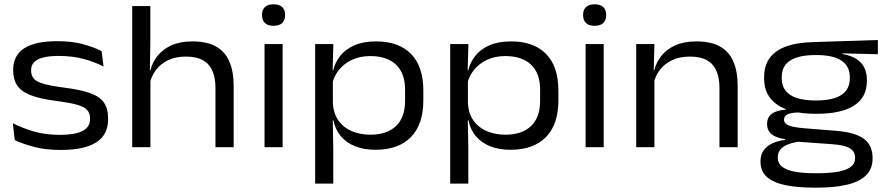

<svg xmlns="http://www.w3.org/2000/svg" viewBox="-20 -690 4146 900"><path d="M266.2 12.9Q192.4 12.9 138.5 -1.7Q84.6 -16.3 49 -33.4L40.1 -112.3Q83.8 -90 138.1 -73.9Q192.4 -57.9 262.1 -57.9Q331.4 -57.9 366.8 -76.1Q402.1 -94.3 402.1 -131.8V-134.5Q402.1 -159.8 388.1 -174.9Q374.1 -190.1 339.7 -199.5Q305.3 -208.9 243.9 -216.9Q166.9 -226.8 123 -244.1Q79 -261.3 60.4 -289.7Q41.7 -318.1 41.7 -360.4V-362.9Q41.7 -429.4 92.9 -463.2Q144 -497 248.3 -497Q318.6 -497 370.9 -482.5Q423.1 -468.1 456.3 -450L465.3 -378.1Q425.3 -399 373 -413.4Q320.7 -427.8 255.6 -427.8Q208.2 -427.8 179.7 -419.8Q151.2 -411.8 138.5 -397Q125.8 -382.2 125.8 -361.7V-360Q125.8 -336.3 138.4 -321.5Q151 -306.8 183.8 -297.3Q216.6 -287.8 277.1 -279.8Q354.7 -270.1 400.6 -254.1Q446.5 -238.2 466.6 -210.1Q486.7 -182 486.7 -135.4V-131.1Q486.7 -58.1 431.1 -22.6Q375.6 12.9 266.2 12.9Z M990 0V-278.9Q990 -322.5 976.8 -355.4Q963.6 -388.3 933.3 -406.5Q902.9 -424.8 851.3 -424.8Q803.9 -424.8 768.6 -408.1Q733.3 -391.5 711.7 -362.9Q690.1 -334.2 681.8 -298.5L665.4 -361.4H685.4Q694.2 -397.5 718.4 -428.1Q742.6 -458.8 783.4 -477.4Q824.1 -495.9 882 -495.9Q951.7 -495.9 994 -471.3Q1036.2 -446.7 1055.8 -400.2Q1075.3 -353.6 1075.3 -288.2V0ZM599.8 0V-661.5H684.7V-491.3L682.3 -345.7L685.1 -340.1V0Z M1220 0V-483.4H1304.8V0ZM1262.4 -569.1Q1235.1 -569.1 1221.7 -582.2Q1208.3 -595.2 1208.3 -618.4V-620.6Q1208.3 -643.8 1221.7 -656.8Q1235.1 -669.9 1262.4 -669.9Q1289.3 -669.9 1302.9 -656.8Q1316.4 -643.8 1316.4 -620.6V-618.4Q1316.4 -595.2 1302.9 -582.2Q1289.3 -569.1 1262.4 -569.1Z M1740.5 12.1Q1685.6 12.1 1644.2 -4.5Q1602.7 -21.2 1577.1 -52.2Q1551.4 -83.3 1543.2 -125.6H1514.9L1540.3 -209.2Q1542.7 -158.2 1566.5 -124.8Q1590.4 -91.4 1629.5 -75Q1668.6 -58.6 1716.5 -58.6Q1793.7 -58.6 1836.2 -99.1Q1878.8 -139.6 1878.8 -217.6V-269.4Q1878.8 -346.7 1836.2 -387Q1793.6 -427.2 1715.7 -427.2Q1668.4 -427.2 1631.3 -410.2Q1594.2 -393.1 1570.2 -364Q1546.2 -334.9 1537.3 -297.8L1515.7 -360.9H1542.1Q1550.5 -397.3 1574.7 -428Q1598.9 -458.8 1640.7 -477.4Q1682.5 -495.9 1743 -495.9Q1849.2 -495.9 1906.8 -437.1Q1964.4 -378.2 1964.4 -265.5V-219.5Q1964.4 -106.4 1905.9 -47.1Q1847.4 12.1 1740.5 12.1ZM1457.3 170.5V-483.4H1542.6L1539 -352.2L1540.3 -322.2V-156.5L1539.7 -135L1542.2 6.3V170.5Z M2373.5 12.1Q2318.6 12.1 2277.2 -4.5Q2235.7 -21.2 2210.1 -52.2Q2184.4 -83.3 2176.2 -125.6H2147.9L2173.3 -209.2Q2175.7 -158.2 2199.5 -124.8Q2223.4 -91.4 2262.5 -75Q2301.6 -58.6 2349.5 -58.6Q2426.7 -58.6 2469.2 -99.1Q2511.8 -139.6 2511.8 -217.6V-269.4Q2511.8 -346.7 2469.2 -387Q2426.6 -427.2 2348.7 -427.2Q2301.4 -427.2 2264.3 -410.2Q2227.2 -393.1 2203.2 -364Q2179.2 -334.9 2170.3 -297.8L2148.7 -360.9H2175.1Q2183.5 -397.3 2207.7 -428Q2231.9 -458.8 2273.7 -477.4Q2315.5 -495.9 2376 -495.9Q2482.2 -495.9 2539.8 -437.1Q2597.4 -378.2 2597.4 -265.5V-219.5Q2597.4 -106.4 2538.9 -47.1Q2480.4 12.1 2373.5 12.1ZM2090.3 170.5V-483.4H2175.6L2172 -352.2L2173.3 -322.2V-156.5L2172.7 -135L2175.2 6.3V170.5Z M2725 0V-483.4H2809.8V0ZM2767.4 -569.1Q2740.1 -569.1 2726.7 -582.2Q2713.3 -595.2 2713.3 -618.4V-620.6Q2713.3 -643.8 2726.7 -656.8Q2740.1 -669.9 2767.4 -669.9Q2794.3 -669.9 2807.9 -656.8Q2821.4 -643.8 2821.4 -620.6V-618.4Q2821.4 -595.2 2807.9 -582.2Q2794.3 -569.1 2767.4 -569.1Z M3352.5 0V-278.9Q3352.5 -322.5 3339.3 -355.4Q3326.1 -388.3 3295.8 -406.5Q3265.5 -424.8 3213.5 -424.8Q3166 -424.8 3130.7 -408.1Q3095.4 -391.5 3073.6 -362.9Q3051.8 -334.2 3043.5 -298.5L3029.5 -361.4H3047.1Q3055.9 -397.5 3080.1 -428.1Q3104.3 -458.8 3145.1 -477.4Q3186 -495.9 3244.5 -495.9Q3314.2 -495.9 3356.5 -471.3Q3398.7 -446.7 3418.3 -400.2Q3437.8 -353.6 3437.8 -288.2V0ZM2962.3 0V-483.4H3047.6L3044.1 -352.8L3047.6 -345.3V0Z M3805.4 -156.5Q3685.9 -156.5 3623.9 -198.9Q3561.9 -241.4 3561.9 -320.2V-328.6Q3561.9 -380.3 3586.3 -415.9Q3610.8 -451.5 3661.8 -471Q3712.9 -490.6 3792 -492.7L4095 -502.5V-435.8L3929.7 -439.8L3929.8 -436.4Q3969.9 -429.7 3994.7 -413.4Q4019.6 -397.1 4031.5 -372.8Q4043.4 -348.5 4043.4 -317V-309.5Q4043.4 -234.1 3983.8 -195.3Q3924.1 -156.5 3805.4 -156.5ZM3801.4 122H3811.5Q3866.1 122 3905.6 115.4Q3945.1 108.7 3966.6 93.2Q3988.1 77.8 3988.1 51.6V49.4Q3988.1 19.7 3964 5.1Q3940 -9.6 3884.5 -13.8L3709.8 -26.4L3737.8 -27.9Q3705.9 -24.2 3680.6 -15.8Q3655.3 -7.3 3640.5 8Q3625.8 23.3 3625.8 47.2V48.3Q3625.8 76.4 3647.4 92.5Q3668.9 108.5 3708.2 115.3Q3747.4 122 3801.4 122ZM3795.9 189.6Q3719 189.6 3662.5 178.1Q3606 166.5 3575.4 139.9Q3544.8 113.3 3544.8 67.4V65.9Q3544.8 34.2 3560.6 13.5Q3576.4 -7.2 3602.6 -19Q3628.9 -30.8 3661 -34.4L3660.4 -37.5Q3617.9 -43.5 3596.7 -61.2Q3575.6 -79 3575.6 -108.1V-108.5Q3575.6 -128.2 3584.5 -142.5Q3593.4 -156.7 3612.8 -165.2Q3632.3 -173.7 3662.7 -175.6V-187.6L3767.1 -161.7L3725.8 -162.9Q3685.6 -162 3670.4 -153.6Q3655.1 -145.2 3655.1 -129.5V-129Q3655.1 -110.8 3677.1 -101.9Q3699 -93 3754.2 -88.4L3898.5 -76.9Q3987.6 -69.8 4028.9 -39.8Q4070.2 -9.8 4070.2 51.2V53.2Q4070.2 102.9 4038.3 133Q4006.4 163 3948.1 176.3Q3889.8 189.6 3810.3 189.6ZM3804.4 -219Q3858.8 -219 3893.9 -230.7Q3929.1 -242.4 3946.3 -265.5Q3963.4 -288.6 3963.4 -321.6V-330.4Q3963.4 -362.5 3946.6 -385.2Q3929.7 -407.9 3895.2 -420Q3860.7 -432 3807.3 -432H3803.4Q3747.7 -432 3712.4 -419.7Q3677.1 -407.3 3660.7 -384.7Q3644.4 -362.2 3644.4 -330.2V-322.2Q3644.4 -289 3661.5 -265.9Q3678.7 -242.9 3714.1 -230.9Q3749.4 -219 3804.4 -219Z"/></svg>

Font: Anek Gurmukhi Medium SemiExpanded
Style: Regular
Weight: 500
Width: 6
Version: Version 1.003